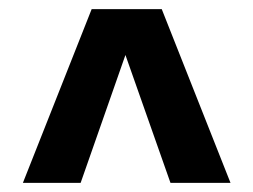

<svg xmlns="http://www.w3.org/2000/svg" viewBox="-20 -731 553 419"><path d="M156 -332H30L180 -711H277L273 -666ZM352 -332 234 -667 229 -711H333L483 -332Z"/></svg>

Font: Roboto Serif SemiCondensed
Style: Bold
Weight: 700
Width: 4
Designer: Greg Gazdowicz
Foundry: Commercial Type
Version: Version 1.007